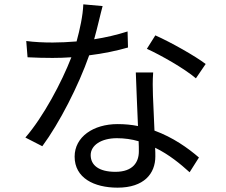

<svg xmlns="http://www.w3.org/2000/svg" viewBox="-20 -819 1040 885"><path d="M928 -524C881 -560 768 -624 696 -656L657 -594C723 -564 830 -503 883 -458ZM568 -674C518 -658 466 -646 414 -638C430 -695 443 -755 453 -791L364 -799C362 -746 348 -683 333 -628C295 -625 258 -623 223 -623C180 -623 138 -625 101 -630L107 -555C144 -553 185 -552 222 -552C251 -552 280 -553 309 -555C264 -439 180 -281 97 -185L175 -145C254 -252 342 -424 391 -564C456 -572 518 -585 570 -600ZM620 -121C620 -72 593 -27 512 -27C435 -27 398 -58 398 -104C398 -149 446 -182 519 -182C554 -182 588 -177 619 -168C620 -150 620 -134 620 -121ZM606 -485C608 -416 613 -319 616 -238C587 -244 555 -247 522 -247C410 -247 324 -188 324 -97C324 1 413 46 522 46C644 46 696 -19 696 -98C696 -109 696 -123 695 -138C759 -107 812 -63 854 -25L897 -93C846 -137 777 -186 692 -217C690 -277 686 -342 685 -378C684 -415 683 -444 686 -485Z"/></svg>

Font: Noto Sans Mono CJK SC Regular
Style: Regular
Weight: 400
Designer: Ryoko NISHIZUKA (kana & ideographs); Paul D. Hunt (Latin, Greek & Cyrillic); Wenlong ZHANG (bopomofo); Sandoll Communica
Foundry: Adobe Systems Incorporated
Version: Version 1.005;PS 1.005;hotconv 1.0.96;makeotf.lib2.5.65012